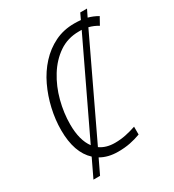

<svg xmlns="http://www.w3.org/2000/svg" viewBox="-198 -872 960 1059"><g transform="rotate(-30 281.5 -342.5)"><path d="M82 75 137 -40Q64 -107 64 -250Q64 -316 79.5 -384Q95 -452 124 -513Q153 -574 196.5 -621.5Q240 -669 296 -696.5Q352 -724 420 -724Q442 -724 462 -722L480 -760H523L501 -715Q534 -706 563 -689L537 -642Q510 -659 478 -667L193 -68Q231 -41 287 -41Q323 -41 356.5 -48Q390 -55 422 -66V-16Q390 -4 355 3Q320 10 278 10Q214 10 168 -17L124 75ZM123 -252Q123 -152 164 -97L439 -673Q429 -673 420 -673Q349 -673 294 -635.5Q239 -598 200.5 -536Q162 -474 142.5 -399.5Q123 -325 123 -252Z"/></g></svg>

Font: Noto Sans SemiCondensed Light
Style: Italic
Weight: 300
Width: 4
Italic angle: -12°
Designer: Monotype Design Team
Foundry: Monotype Imaging Inc.
Version: Version 2.013; ttfautohint (v1.8.4.7-5d5b)